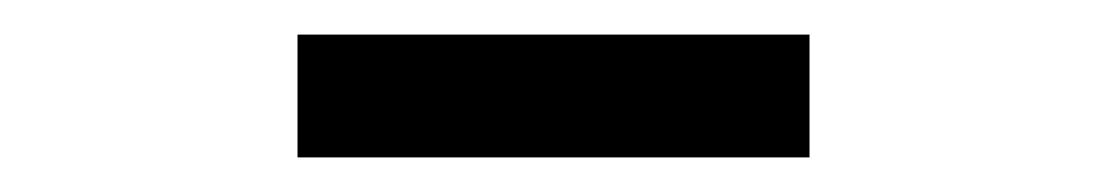

<svg xmlns="http://www.w3.org/2000/svg" viewBox="-20 -728 640 111"><path d="M152 -708H448V-637H152Z"/></svg>

Font: IBM Plex Serif Medm
Style: Regular
Weight: 500
Designer: Mike Abbink, Paul van der Laan, Pieter van Rosmalen
Foundry: Bold Monday
Version: Version 3.001